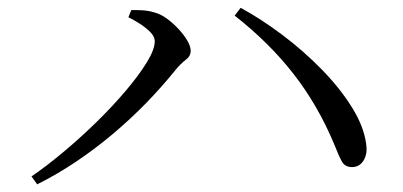

<svg xmlns="http://www.w3.org/2000/svg" viewBox="-20 -594 1040 496"><path d="M311.7 -549.4 319.2 -567.9Q330.7 -568.2 346.8 -567.5Q362.9 -566.7 378.3 -562Q394.3 -558 410.6 -546.3Q426.8 -534.5 441 -519.3Q455.2 -504 463.9 -489.1Q472.6 -474.2 472.6 -462.8Q472.6 -448.7 459.7 -439.3Q446.9 -429.8 432.9 -412.7Q398.7 -370.2 357.8 -328.1Q316.8 -286 271 -247.5Q225.3 -209.1 176 -176Q126.7 -143 76.1 -117.8L61.4 -138.3Q99.8 -164.4 143.7 -201.2Q187.6 -237.9 229.2 -278.6Q270.8 -319.3 304.8 -359.4Q338.7 -399.5 359.3 -432.9Q379.8 -466.4 379.8 -487.4Q379.8 -499.4 368.4 -511Q356.9 -522.7 340.9 -532.9Q325 -543.1 311.7 -549.4ZM890.1 -162.3Q871.3 -162.1 863.2 -176.8Q855 -191.6 843.2 -221.7Q801.2 -322.3 738.4 -402.9Q675.6 -483.6 586.2 -553.7L601.7 -573.8Q654.9 -544.9 709.9 -503.5Q764.8 -462.1 811.9 -413.8Q859 -365.5 889.7 -315.9Q920.4 -266.4 926.1 -220.8Q928.7 -203.1 924 -189.7Q919.4 -176.3 910.6 -169.4Q901.9 -162.5 890.1 -162.3Z"/></svg>

Font: Noto Serif HK
Style: Regular
Weight: 200
Designer: Ryoko NISHIZUKA 西塚涼子 (kana & ideographs); Frank Grießhammer (Latin, Greek & Cyrillic); Wenlong ZHANG 张文龙 (bopomofo); San
Foundry: Adobe
Version: Version 2.001;hotconv 1.1.0;makeotfexe 2.6.0